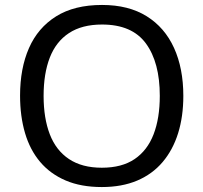

<svg xmlns="http://www.w3.org/2000/svg" viewBox="-20 -745 821 775"><path d="M720 -358Q720 -275 699 -207.5Q678 -140 636.5 -91Q595 -42 533.5 -16Q472 10 391 10Q307 10 245 -16.5Q183 -43 142 -91.5Q101 -140 81 -208Q61 -276 61 -359Q61 -469 97 -551Q133 -633 206.5 -679Q280 -725 392 -725Q499 -725 572 -679.5Q645 -634 682.5 -551.5Q720 -469 720 -358ZM156 -358Q156 -268 181 -203Q206 -138 258.5 -103Q311 -68 391 -68Q472 -68 523.5 -103Q575 -138 600 -203Q625 -268 625 -358Q625 -493 569 -569.5Q513 -646 392 -646Q311 -646 258.5 -611.5Q206 -577 181 -512.5Q156 -448 156 -358Z"/></svg>

Font: lkorean05
Style: Book
Weight: 400
Designer: Jelle Bosma - Monotype Design Team
Foundry: Monotype Imaging Inc.
Version: Version 2.003